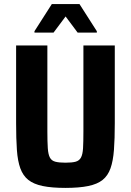

<svg xmlns="http://www.w3.org/2000/svg" viewBox="-20 -910 639 938"><path d="M299.5 8Q233.2 8 188.7 -1.2Q144.3 -10.4 118.3 -31.1Q92.4 -51.7 79.3 -87.7Q66.3 -123.6 62.5 -177.8Q58.7 -231.9 58.7 -307.9V-688H211.4V-268.3Q211.4 -216.8 213.5 -186Q215.6 -155.2 223.9 -140Q232.1 -124.7 250.4 -120Q268.7 -115.2 299.5 -115.2Q331.8 -115.2 349.4 -120Q366.9 -124.7 375.4 -140Q383.9 -155.2 385.7 -186Q387.5 -216.8 387.5 -268.3V-688H540.8V-307.9Q540.8 -231.9 536.7 -177.8Q532.6 -123.6 519.9 -87.7Q507.1 -51.7 481.4 -31.1Q455.8 -10.4 411.1 -1.2Q366.4 8 299.5 8ZM148.4 -750.6V-757.5L233.2 -890.2H368.3L453.1 -757.5V-750.6H359.4L300.5 -829.6L241.5 -750.6Z"/></svg>

Font: Saira Thin SemiCondensed
Style: Regular
Weight: 100
Width: 4
Version: Version 1.101